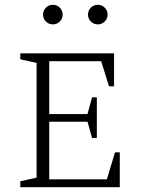

<svg xmlns="http://www.w3.org/2000/svg" viewBox="-20 -783 591 803"><path d="M65 0V-25L133 -40V-520L65 -535V-560H457V-422H436L403 -527H186V-306H346L365 -376H385V-206H365L346 -274H186V-33H427L461 -146H481V0ZM201 -681Q184 -681 172 -693Q160 -705 160 -722Q160 -739 172 -751Q184 -763 201 -763Q218 -763 230 -751Q242 -739 242 -722Q242 -705 230 -693Q218 -681 201 -681ZM389 -681Q372 -681 360 -693Q348 -705 348 -722Q348 -739 360 -751Q372 -763 389 -763Q406 -763 418 -751Q430 -739 430 -722Q430 -705 418 -693Q406 -681 389 -681Z"/></svg>

Font: Spectral SC ExtraLight
Style: Regular
Weight: 275
Designer: Jean-Baptiste Levee
Foundry: Production Type
Version: Version 2.001